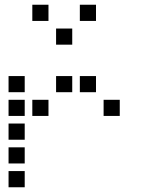

<svg xmlns="http://www.w3.org/2000/svg" viewBox="-20 -804 640 808"><path d="M117 -784Q116 -784 116 -784Q116 -784 116 -783V-717Q116 -716 116 -716Q116 -716 117 -716H183Q184 -716 184 -716Q184 -716 184 -717V-783Q184 -784 184 -784Q184 -784 183 -784ZM317 -784Q316 -784 316 -784Q316 -784 316 -783V-717Q316 -716 316 -716Q316 -716 317 -716H383Q384 -716 384 -716Q384 -716 384 -717V-783Q384 -784 384 -784Q384 -784 383 -784ZM217 -684Q216 -684 216 -684Q216 -684 216 -683V-617Q216 -616 216 -616Q216 -616 217 -616H283Q284 -616 284 -616Q284 -616 284 -617V-683Q284 -684 284 -684Q284 -684 283 -684ZM17 -484Q16 -484 16 -484Q16 -484 16 -483V-417Q16 -416 16 -416Q16 -416 17 -416H83Q84 -416 84 -416Q84 -416 84 -417V-483Q84 -484 84 -484Q84 -484 83 -484ZM217 -484Q216 -484 216 -484Q216 -484 216 -483V-417Q216 -416 216 -416Q216 -416 217 -416H283Q284 -416 284 -416Q284 -416 284 -417V-483Q284 -484 284 -484Q284 -484 283 -484ZM317 -484Q316 -484 316 -484Q316 -484 316 -483V-417Q316 -416 316 -416Q316 -416 317 -416H383Q384 -416 384 -416Q384 -416 384 -417V-483Q384 -484 384 -484Q384 -484 383 -484ZM17 -384Q16 -384 16 -384Q16 -384 16 -383V-317Q16 -316 16 -316Q16 -316 17 -316H83Q84 -316 84 -316Q84 -316 84 -317V-383Q84 -384 84 -384Q84 -384 83 -384ZM117 -384Q116 -384 116 -384Q116 -384 116 -383V-317Q116 -316 116 -316Q116 -316 117 -316H183Q184 -316 184 -316Q184 -316 184 -317V-383Q184 -384 184 -384Q184 -384 183 -384ZM417 -384Q416 -384 416 -384Q416 -384 416 -383V-317Q416 -316 416 -316Q416 -316 417 -316H483Q484 -316 484 -316Q484 -316 484 -317V-383Q484 -384 484 -384Q484 -384 483 -384ZM17 -284Q16 -284 16 -284Q16 -284 16 -283V-217Q16 -216 16 -216Q16 -216 17 -216H83Q84 -216 84 -216Q84 -216 84 -217V-283Q84 -284 84 -284Q84 -284 83 -284ZM17 -184Q16 -184 16 -184Q16 -184 16 -183V-117Q16 -116 16 -116Q16 -116 17 -116H83Q84 -116 84 -116Q84 -116 84 -117V-183Q84 -184 84 -184Q84 -184 83 -184ZM17 -84Q16 -84 16 -84Q16 -84 16 -83V-17Q16 -16 16 -16Q16 -16 17 -16H83Q84 -16 84 -16Q84 -16 84 -17V-83Q84 -84 84 -84Q84 -84 83 -84Z"/></svg>

Font: Doto SemiBold
Style: Regular
Weight: 600
Monospace: yes
Version: Version 1.000